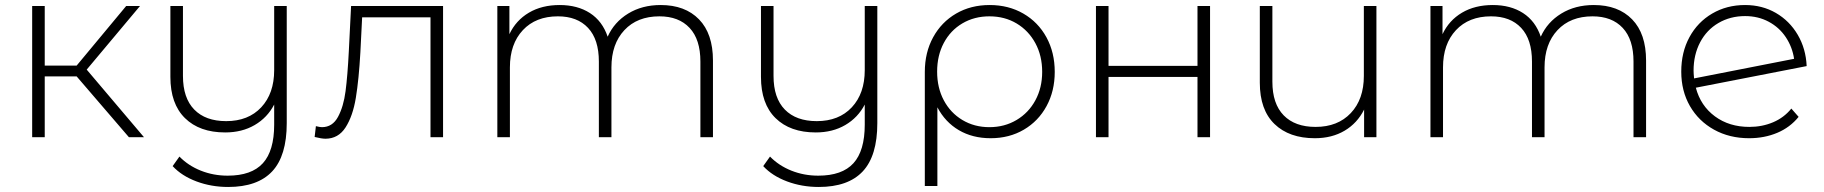

<svg xmlns="http://www.w3.org/2000/svg" viewBox="-20 -546 7258 764"><path d="M285 -242 493 0H553L325 -269L537 -522H482L285 -285H158V-522H108V0H158V-242Z M1121 -522H1071V-267C1071 -205 1053.8 -155.7 1019.5 -119C985.2 -82.3 938.7 -64 880 -64C825.3 -64 783 -79.3 753 -110C723 -140.7 708 -185.3 708 -244V-522H658V-240C658 -168.7 677.3 -114 716 -76C754.7 -38 808 -19 876 -19C920.7 -19 959.8 -28.8 993.5 -48.5C1027.2 -68.2 1053 -95.3 1071 -130V-50C1071 19.3 1056 70.5 1026 103.5C996 136.5 949.3 153 886 153C848 153 812.3 146.3 779 133C745.7 119.7 717.3 101 694 77L667 115C691 141 722.7 161.3 762 176C801.3 190.7 843.3 198 888 198C966 198 1024.3 177.3 1063 136C1101.7 94.7 1121 30.7 1121 -56Z M1743 -522H1377L1368 -342C1364.7 -276.7 1360.3 -223.7 1355 -183C1349.7 -142.3 1339.7 -108.3 1325 -81C1310.3 -53.7 1289 -40 1261 -40C1255.7 -40 1247.7 -41.3 1237 -44L1232 -1C1250.7 3.7 1265 6 1275 6C1309 6 1335.7 -9 1355 -39C1374.3 -69 1388 -108.3 1396 -157C1404 -205.7 1410 -266 1414 -338L1421 -477H1693V0H1743Z M2761.5 -469C2724.5 -507 2673.7 -526 2609 -526C2559.7 -526 2516.5 -514.7 2479.5 -492C2442.5 -469.3 2415.3 -438.7 2398 -400C2384 -441.3 2360.5 -472.7 2327.5 -494C2294.5 -515.3 2254.3 -526 2207 -526C2159.7 -526 2118.8 -515.8 2084.5 -495.5C2050.2 -475.2 2024.3 -446.7 2007 -410V-522H1959V0H2009V-278C2009 -340 2026.2 -389.3 2060.5 -426C2094.8 -462.7 2141.3 -481 2200 -481C2251.3 -481 2291.3 -465.7 2320 -435C2348.7 -404.3 2363 -359.7 2363 -301V0H2413V-278C2413 -340 2430.2 -389.3 2464.5 -426C2498.8 -462.7 2545.3 -481 2604 -481C2655.3 -481 2695.3 -465.7 2724 -435C2752.7 -404.3 2767 -359.7 2767 -301V0H2817V-305C2817 -376.3 2798.5 -431 2761.5 -469Z M3471 -522H3421V-267C3421 -205 3403.8 -155.7 3369.5 -119C3335.2 -82.3 3288.7 -64 3230 -64C3175.3 -64 3133 -79.3 3103 -110C3073 -140.7 3058 -185.3 3058 -244V-522H3008V-240C3008 -168.7 3027.3 -114 3066 -76C3104.7 -38 3158 -19 3226 -19C3270.7 -19 3309.8 -28.8 3343.5 -48.5C3377.2 -68.2 3403 -95.3 3421 -130V-50C3421 19.3 3406 70.5 3376 103.5C3346 136.5 3299.3 153 3236 153C3198 153 3162.3 146.3 3129 133C3095.7 119.7 3067.3 101 3044 77L3017 115C3041 141 3072.7 161.3 3112 176C3151.3 190.7 3193.3 198 3238 198C3316 198 3374.3 177.3 3413 136C3451.7 94.7 3471 30.7 3471 -56Z M4052 -492C4012.7 -514.7 3968 -526 3918 -526C3868 -526 3823.5 -514.7 3784.5 -492C3745.5 -469.3 3715 -437.8 3693 -397.5C3671 -357.2 3660 -311.3 3660 -260V194H3710V-119C3730.7 -79.7 3759.2 -49.3 3795.5 -28C3831.8 -6.7 3874 4 3922 4C3971.3 4 4015.3 -7.3 4054 -30C4092.7 -52.7 4122.8 -84 4144.5 -124C4166.2 -164 4177 -209.3 4177 -260C4177 -311.3 4166 -357.2 4144 -397.5C4122 -437.8 4091.3 -469.3 4052 -492ZM4025 -68.5C3993 -49.5 3957 -40 3917 -40C3877 -40 3841.2 -49.5 3809.5 -68.5C3777.8 -87.5 3753.2 -113.7 3735.5 -147C3717.8 -180.3 3709 -218.3 3709 -261C3709 -303.7 3717.8 -341.7 3735.5 -375C3753.2 -408.3 3777.8 -434.3 3809.5 -453C3841.2 -471.7 3877 -481 3917 -481C3957.7 -481 3993.8 -471.5 4025.5 -452.5C4057.2 -433.5 4082 -407.3 4100 -374C4118 -340.7 4127 -302.7 4127 -260C4127 -218 4118 -180.3 4100 -147C4082 -113.7 4057 -87.5 4025 -68.5Z M4341 -522V0H4391V-240H4745V0H4795V-522H4745V-284H4391V-522Z M5457 -522H5407V-244C5407 -182 5389.7 -132.7 5355 -96C5320.3 -59.3 5273.7 -41 5215 -41C5160.3 -41 5118 -56.3 5088 -87C5058 -117.7 5043 -162.3 5043 -221V-522H4993V-217C4993 -145 5012.5 -90.2 5051.5 -52.5C5090.5 -14.8 5144 4 5212 4C5257.3 4 5296.8 -6 5330.5 -26C5364.2 -46 5390 -74 5408 -110V0H5457Z M6474.5 -469C6437.5 -507 6386.7 -526 6322 -526C6272.7 -526 6229.5 -514.7 6192.5 -492C6155.5 -469.3 6128.3 -438.7 6111 -400C6097 -441.3 6073.5 -472.7 6040.5 -494C6007.5 -515.3 5967.3 -526 5920 -526C5872.7 -526 5831.8 -515.8 5797.5 -495.5C5763.2 -475.2 5737.3 -446.7 5720 -410V-522H5672V0H5722V-278C5722 -340 5739.2 -389.3 5773.5 -426C5807.8 -462.7 5854.3 -481 5913 -481C5964.3 -481 6004.3 -465.7 6033 -435C6061.7 -404.3 6076 -359.7 6076 -301V0H6126V-278C6126 -340 6143.2 -389.3 6177.5 -426C6211.8 -462.7 6258.3 -481 6317 -481C6368.3 -481 6408.3 -465.7 6437 -435C6465.7 -404.3 6480 -359.7 6480 -301V0H6530V-305C6530 -376.3 6511.5 -431 6474.5 -469Z M7035.5 -59.5C7006.5 -47.2 6975 -41 6941 -41C6887.7 -41 6842 -55 6804 -83C6766 -111 6740.7 -149 6728 -197L7169 -283C7167 -329 7155.2 -370.5 7133.5 -407.5C7111.8 -444.5 7082.8 -473.5 7046.5 -494.5C7010.2 -515.5 6969.3 -526 6924 -526C6875.3 -526 6831.7 -514.7 6793 -492C6754.3 -469.3 6724.2 -438 6702.5 -398C6680.8 -358 6670 -312.3 6670 -261C6670 -209.7 6681.5 -164 6704.5 -124C6727.5 -84 6759.5 -52.7 6800.5 -30C6841.5 -7.3 6888 4 6940 4C6980.7 4 7018 -3.2 7052 -17.5C7086 -31.8 7114.3 -53 7137 -81L7108 -114C7088.7 -90 7064.5 -71.8 7035.5 -59.5ZM6818 -454.5C6849.3 -472.8 6884.7 -482 6924 -482C6958.7 -482 6990 -474.5 7018 -459.5C7046 -444.5 7068.7 -424 7086 -398C7103.3 -372 7114.3 -343.3 7119 -312L6721 -234C6719.7 -247.3 6719 -257.7 6719 -265C6719 -307 6727.7 -344.5 6745 -377.5C6762.3 -410.5 6786.7 -436.2 6818 -454.5Z"/></svg>

Font: Montserrat Custom ExtraLight
Style: Regular
Weight: 300
Designer: Julieta Ulanovsky
Foundry: Julieta Ulanovsky
Version: Version 7.200